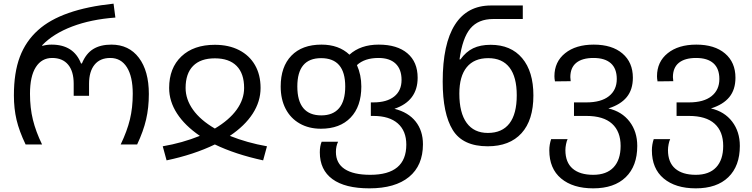

<svg xmlns="http://www.w3.org/2000/svg" viewBox="-20 -790 4114 1050"><path d="M56 -268Q56 -393 88.5 -479Q121 -565 188 -625Q315 -740 601 -770L611 -694Q477 -684 374.5 -645Q272 -606 211 -543V-539Q235 -546 262 -546Q383 -546 423 -443H428Q450 -497 489.5 -521.5Q529 -546 589 -546Q685 -546 739.5 -474Q794 -402 794 -276Q794 -201 779 -136.5Q764 -72 730 0H640Q675 -73 690.5 -137Q706 -201 706 -277Q706 -371 674 -422Q642 -473 583 -473Q527 -473 497 -436Q467 -399 467 -332V-266H383V-332Q383 -400 352.5 -436.5Q322 -473 265 -473Q208 -473 176 -423Q144 -373 144 -277Q144 -200 160 -135Q176 -70 210 0H120Q85 -73 70.5 -134.5Q56 -196 56 -268Z M870 10Q976 -8 1073 -47Q991 -103 948 -169.5Q905 -236 905 -309Q905 -418 972 -481.5Q1039 -545 1155 -545Q1231 -545 1287.5 -516Q1344 -487 1374.5 -434Q1405 -381 1405 -309Q1405 -235 1362 -168.5Q1319 -102 1237 -47Q1332 -9 1440 10L1419 87Q1267 54 1155 0Q1039 56 891 87ZM1315 -309Q1315 -388 1274 -429.5Q1233 -471 1155 -471Q1077 -471 1036 -429.5Q995 -388 995 -309Q995 -247 1035.5 -190Q1076 -133 1155 -87Q1234 -134 1274.5 -190.5Q1315 -247 1315 -309Z M1729 43Q1729 9 1739 -15H1829Q1817 9 1817 41Q1817 103 1865 134.5Q1913 166 2005 166Q2202 166 2202 1Q2202 -74 2155.5 -115Q2109 -156 2022 -156H2008V-230H2022Q2095 -230 2135.5 -262Q2176 -294 2176 -353Q2176 -411 2143.5 -442Q2111 -473 2050 -473Q1974 -473 1932 -434Q1956 -380 1956 -317Q1956 -208 1897.5 -147Q1839 -86 1735 -86Q1669 -86 1619 -114.5Q1569 -143 1542 -195Q1515 -247 1515 -317Q1515 -425 1573.5 -485.5Q1632 -546 1738 -546Q1833 -546 1891 -491Q1952 -546 2051 -546Q2152 -546 2208 -498.5Q2264 -451 2264 -365Q2264 -238 2137 -195Q2213 -176 2253 -125.5Q2293 -75 2293 -1Q2293 115 2217 177.5Q2141 240 2000 240Q1867 240 1798 189.5Q1729 139 1729 43ZM1868 -317Q1868 -472 1736 -472Q1606 -472 1606 -317Q1606 -238 1639 -198.5Q1672 -159 1737 -159Q1801 -159 1834.5 -198.5Q1868 -238 1868 -317Z M2401 -344Q2401 -550 2468 -655Q2535 -760 2665 -760H2839V-686H2677Q2596 -686 2552.5 -634.5Q2509 -583 2493 -465H2498Q2528 -507 2567.5 -526Q2607 -545 2663 -545Q2774 -545 2835.5 -472Q2897 -399 2897 -268Q2897 -133 2832 -61.5Q2767 10 2647 10Q2511 10 2456 -79Q2401 -168 2401 -344ZM2806 -269Q2806 -369 2766.5 -420.5Q2727 -472 2650 -472Q2573 -472 2532.5 -422.5Q2492 -373 2492 -278Q2492 -173 2532 -118Q2572 -63 2648 -63Q2726 -63 2766 -115Q2806 -167 2806 -269Z M2984 32Q2984 1 2994 -29H3084Q3079 -19 3075.5 -1.5Q3072 16 3072 31Q3072 98 3111.5 132Q3151 166 3224 166Q3297 166 3335.5 125Q3374 84 3374 8Q3374 -71 3327 -113.5Q3280 -156 3187 -156H3119V-230H3187Q3267 -230 3310 -264Q3353 -298 3353 -358Q3353 -415 3320.5 -444Q3288 -473 3226 -473Q3164 -473 3131.5 -446.5Q3099 -420 3099 -368Q3099 -360 3101 -346L3015 -345Q3012 -360 3012 -373Q3012 -452 3070.5 -499Q3129 -546 3227 -546Q3327 -546 3384 -497.5Q3441 -449 3441 -365Q3441 -300 3407.5 -259Q3374 -218 3307 -197Q3381 -180 3423 -125Q3465 -70 3465 8Q3465 118 3402 179Q3339 240 3224 240Q3113 240 3048.5 186Q2984 132 2984 32Z M3545 32Q3545 1 3555 -29H3645Q3640 -19 3636.5 -1.5Q3633 16 3633 31Q3633 98 3672.5 132Q3712 166 3785 166Q3858 166 3896.5 125Q3935 84 3935 8Q3935 -71 3888 -113.5Q3841 -156 3748 -156H3680V-230H3748Q3828 -230 3871 -264Q3914 -298 3914 -358Q3914 -415 3881.5 -444Q3849 -473 3787 -473Q3725 -473 3692.5 -446.5Q3660 -420 3660 -368Q3660 -360 3662 -346L3576 -345Q3573 -360 3573 -373Q3573 -452 3631.5 -499Q3690 -546 3788 -546Q3888 -546 3945 -497.5Q4002 -449 4002 -365Q4002 -300 3968.5 -259Q3935 -218 3868 -197Q3942 -180 3984 -125Q4026 -70 4026 8Q4026 118 3963 179Q3900 240 3785 240Q3674 240 3609.5 186Q3545 132 3545 32Z"/></svg>

Font: Noto Sans Georgian
Style: Regular
Weight: 400
Designer: Monotype Design team
Foundry: Monotype Imaging Inc.
Version: Version 1.000